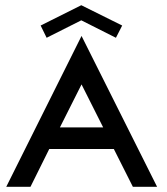

<svg xmlns="http://www.w3.org/2000/svg" viewBox="-20 -717 642 737"><path d="M4 0H97L169 -145H417L490 0H583L293 -579ZM210 -228 293 -393 376 -228ZM449 -619 292 -697 136 -619 159 -572 292 -639 425 -572Z"/></svg>

Font: Kunika
Style: Regular
Weight: 400
Designer: Leo Kuroshita
Foundry: kurogedelic
Version: Version 1.000;PS 001.000;hotconv 1.0.88;makeotf.lib2.5.64775